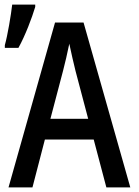

<svg xmlns="http://www.w3.org/2000/svg" viewBox="-20 -814 603 834"><path d="M1 -618V-606H60C90 -660 119 -737 133 -784V-794H33C28 -750 13 -660 1 -618ZM17 0H121L175 -208H387L442 0H546L343 -716H219ZM254 -507C262 -537 273 -585 281 -624C289 -585 300 -539 308 -506L363 -298H199Z"/></svg>

Font: Noto Sans Mono SemiCondensed Medium
Style: Regular
Weight: 500
Width: 4
Designer: Monotype Design Team
Foundry: Monotype Imaging Inc.
Version: Version 2.014